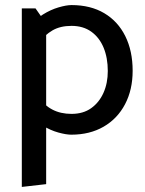

<svg xmlns="http://www.w3.org/2000/svg" viewBox="-20 -518 573 757"><path d="M162 208V-425L120 -485H66V219ZM126 -343Q157 -381 187.5 -398.5Q218 -416 262 -416Q308 -416 340 -393Q372 -370 388.5 -330Q405 -290 405 -238Q405 -190 388 -152Q371 -114 339.5 -91.5Q308 -69 262 -69Q219 -69 186.5 -86Q154 -103 123 -142L95 -74Q117 -42 148 -23Q179 -4 210 4.5Q241 13 261 13Q334 13 388.5 -18.5Q443 -50 473 -107Q503 -164 503 -239Q503 -317 474 -375.5Q445 -434 391 -466Q337 -498 262 -498Q242 -498 211 -489Q180 -480 149.5 -461Q119 -442 97 -412Z"/></svg>

Font: Catamaran Medium
Style: Regular
Weight: 500
Designer: Pria Ravichandran
Version: Version 2.000